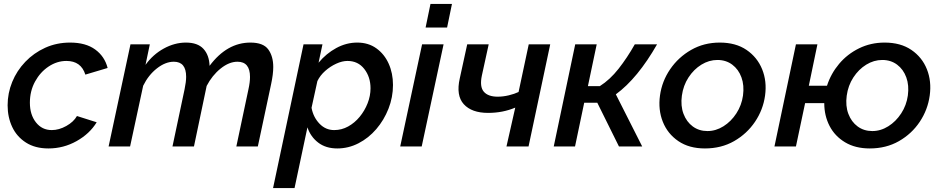

<svg xmlns="http://www.w3.org/2000/svg" viewBox="-20 -750 4820 983"><path d="M228 10Q160 10 113 -20Q66 -50 42.5 -100Q19 -150 19 -211Q19 -273 42.5 -330.5Q66 -388 109.5 -433.5Q153 -479 211.5 -505.5Q270 -532 339 -532Q419 -532 467.5 -496.5Q516 -461 531 -402L417 -368Q395 -438 320 -438Q272 -438 229 -409.5Q186 -381 159.5 -332.5Q133 -284 133 -224Q133 -163 164 -123.5Q195 -84 245 -84Q282 -84 319.5 -105Q357 -126 374 -156L475 -124Q439 -65 372 -27.5Q305 10 228 10Z M648 -523H747L725 -418Q763 -471 818.5 -501.5Q874 -532 932 -532Q992 -532 1021.5 -500Q1051 -468 1053 -413Q1142 -532 1262 -532Q1328 -532 1353.5 -497Q1379 -462 1379 -407Q1379 -370 1368 -319L1300 0H1190L1252 -293Q1260 -329 1260 -356Q1260 -434 1196 -434Q1153 -434 1109.5 -399Q1066 -364 1038 -310L973 0H863L925 -293Q933 -331 933 -357Q933 -434 870 -434Q827 -434 783.5 -400Q740 -366 713 -311L646 0H536Z M1534 -523H1631L1611 -429Q1650 -476 1701.5 -504Q1753 -532 1809 -532Q1866 -532 1907 -502.5Q1948 -473 1970 -424Q1992 -375 1992 -315Q1992 -252 1969 -193.5Q1946 -135 1906.5 -89Q1867 -43 1815.5 -16.5Q1764 10 1707 10Q1648 10 1609 -20Q1570 -50 1554 -98L1488 213H1378ZM1691 -84Q1729 -84 1762.5 -102.5Q1796 -121 1821.5 -152Q1847 -183 1862 -221Q1877 -259 1877 -298Q1877 -356 1845 -397Q1813 -438 1759 -438Q1732 -438 1701.5 -424Q1671 -410 1645 -387Q1619 -364 1605 -335L1575 -198Q1584 -150 1615.5 -117Q1647 -84 1691 -84Z M2184 -730H2294L2269 -609H2159ZM2141 -523H2251L2139 0H2029Z M2573 0 2618 -199Q2554 -172 2479 -172Q2395 -172 2354.5 -216.5Q2314 -261 2334 -349L2372 -523H2482L2447 -363Q2435 -306 2457 -280.5Q2479 -255 2528 -255Q2556 -255 2585 -262Q2614 -269 2635 -279L2687 -523H2797L2686 0Z M2815 0 2925 -523H3035L2990 -309H3051Q3103 -342 3147 -398Q3191 -454 3230 -523H3344Q3295 -437 3242 -372.5Q3189 -308 3133 -267L3268 0H3149L3038 -224H2971L2924 0Z M3589 10Q3508 10 3453 -27.5Q3398 -65 3373.5 -126.5Q3349 -188 3359 -261Q3369 -334 3411 -395.5Q3453 -457 3518.5 -494.5Q3584 -532 3665 -532Q3747 -532 3802 -494.5Q3857 -457 3882 -395.5Q3907 -334 3897 -261Q3887 -188 3845.5 -126.5Q3804 -65 3738.5 -27.5Q3673 10 3589 10ZM3602 -79Q3645 -79 3684 -103.5Q3723 -128 3750 -169.5Q3777 -211 3784 -261Q3791 -313 3776 -354Q3761 -395 3729 -419Q3697 -443 3653 -443Q3610 -443 3571 -419Q3532 -395 3505 -353.5Q3478 -312 3471 -260Q3464 -208 3479.5 -167Q3495 -126 3527 -102.5Q3559 -79 3602 -79Z M3945 0 4055 -523H4165L4121 -311H4214Q4234 -373 4276 -423Q4318 -473 4378 -502.5Q4438 -532 4509 -532Q4591 -532 4646 -494.5Q4701 -457 4725.5 -395.5Q4750 -334 4740 -261Q4730 -188 4689 -126.5Q4648 -65 4582.5 -27.5Q4517 10 4433 10Q4359 10 4306.5 -21.5Q4254 -53 4227 -105.5Q4200 -158 4200 -222H4102L4055 0ZM4446 -79Q4489 -79 4528 -103.5Q4567 -128 4594 -169.5Q4621 -211 4628 -261Q4635 -313 4620 -354Q4605 -395 4573 -419Q4541 -443 4497 -443Q4454 -443 4415 -419Q4376 -395 4349 -353.5Q4322 -312 4315 -260Q4308 -208 4323.5 -167Q4339 -126 4371 -102.5Q4403 -79 4446 -79Z"/></svg>

Font: Raleway SemiBold
Style: Italic
Weight: 600
Italic angle: -12°
Designer: Matt McInerney, Pablo Impallari, Rodrigo Fuenzalida
Foundry: Matt McInerney, Pablo Impallari, Rodrigo Fuenzalida
Version: Version 4.026